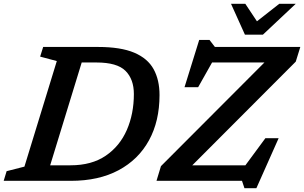

<svg xmlns="http://www.w3.org/2000/svg" viewBox="-42 -955 1606 1014"><path d="M258 -632.5 170 -656 186 -707H476Q595.5 -707 666.8 -676.8Q738 -646.5 769.2 -589.8Q800.5 -533 800.5 -453Q800.5 -315.5 744.8 -213.8Q689 -112 584.2 -56Q479.5 0 332.5 0H-22.5L-7 -51L87 -75ZM330.5 -82Q442 -82 516.2 -132.5Q590.5 -183 627.8 -268.5Q665 -354 665 -458.5Q665 -536.5 620.8 -580.8Q576.5 -625 467.5 -625H389.5L223 -82ZM1544 -707 1520 -629.5 973.5 -82H1254L1359.5 -225H1429.5L1312 39H1249L1236 0H784.5L808 -77.5L1354.5 -625H1078L1004.5 -494.5H932.5L1010 -744H1064.5L1093 -707ZM1520 -935 1346.5 -772H1251.5L1178 -935H1253.5L1315 -842.5L1433 -935Z"/></svg>

Font: Newsreader Caption Medium
Style: Italic
Weight: 500
Italic angle: -17°
Designer: Hugues Gentile
Foundry: Production Type
Version: Version 1.001